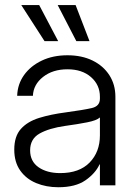

<svg xmlns="http://www.w3.org/2000/svg" viewBox="-20 -748 548 775"><path d="M215.3 7.8Q166.5 7.8 126 -9Q85.4 -25.9 61.5 -59.8Q37.6 -93.8 37.6 -144Q37.6 -197.8 64.2 -227.5Q90.8 -257.3 137.9 -272Q185.1 -286.6 245.6 -294.4Q317.4 -304.2 350.3 -311.8Q383.3 -319.3 383.3 -349.6V-357.4Q383.3 -405.3 347.4 -436.8Q311.5 -468.3 252.4 -468.3Q192.9 -468.3 153.8 -437.5Q114.7 -406.7 112.8 -361.3H49.3Q50.8 -408.2 77.1 -445.1Q103.5 -481.9 148.7 -503.4Q193.8 -524.9 252.4 -524.9Q310.1 -524.9 353.5 -503.7Q397 -482.4 421.4 -444.6Q445.8 -406.7 445.8 -357.4V0H383.3V-84.5H381.8Q365.2 -48.3 325 -20.3Q284.7 7.8 215.3 7.8ZM223.1 -49.3Q300.3 -49.3 341.8 -92Q383.3 -134.8 383.3 -201.7V-273.9Q370.1 -261.7 331.8 -254.2Q293.5 -246.6 242.7 -239.7Q178.2 -230.5 139.9 -209Q101.6 -187.5 101.6 -141.1Q101.6 -96.7 135.5 -73Q169.4 -49.3 223.1 -49.3ZM159.7 -582 65.9 -727.5H138.2L214.8 -582ZM288.1 -582 212.9 -727.5H285.2L341.3 -582Z"/></svg>

Font: Inter Display Light
Style: Regular
Weight: 300
Designer: Rasmus Andersson
Foundry: rsms
Version: Version 4.000;git-a52131595